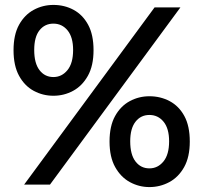

<svg xmlns="http://www.w3.org/2000/svg" viewBox="-20 -750 826 780"><path d="M78 0 608 -720H713L183 0ZM587 10Q545 10 508 -10Q471 -30 448 -71Q425 -112 425 -175Q425 -238 447.5 -278.5Q470 -319 507 -339Q544 -359 587 -359Q632 -359 669.5 -339Q707 -319 729 -278.5Q751 -238 751 -175Q751 -112 728 -71Q705 -30 667.5 -10Q630 10 587 10ZM587 -66Q621 -66 644 -94Q667 -122 667 -176Q667 -228 644.5 -255.5Q622 -283 587 -283Q552 -283 530.5 -255.5Q509 -228 509 -176Q509 -122 530.5 -94Q552 -66 587 -66ZM197 -361Q154 -361 117 -381Q80 -401 57.5 -442Q35 -483 35 -546Q35 -609 57.5 -649.5Q80 -690 117 -710Q154 -730 197 -730Q242 -730 279 -710Q316 -690 338 -649.5Q360 -609 360 -546Q360 -483 337 -442Q314 -401 277 -381Q240 -361 197 -361ZM197 -437Q231 -437 254 -465Q277 -493 277 -547Q277 -599 254.5 -626.5Q232 -654 197 -654Q162 -654 140.5 -627Q119 -600 119 -547Q119 -493 140.5 -465Q162 -437 197 -437Z"/></svg>

Font: Instrument Sans SemiBold
Style: Regular
Weight: 600
Designer: Rodrigo Fuenzalida
Foundry: fragTYPE
Version: Version 1.000;gftools[0.9.28]